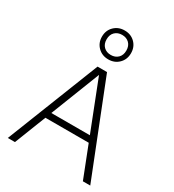

<svg xmlns="http://www.w3.org/2000/svg" viewBox="-201 -959 970 1071"><g transform="rotate(30 284.0 -423.0)"><path d="M18.5 0 253 -595H314L549.5 0H502L278 -572.5H288.5L64.5 0ZM128.5 -202.5 140.5 -242H427L438 -202.5ZM284 -659.5Q244 -659.5 217.2 -686Q190.5 -712.5 190.5 -752.5Q190.5 -793 217.2 -819.2Q244 -845.5 284 -845.5Q324.5 -845.5 351 -819.2Q377.5 -793 377.5 -752.5Q377.5 -712.5 351 -686Q324.5 -659.5 284 -659.5ZM284 -688Q312 -688 329.8 -705.2Q347.5 -722.5 347.5 -752.5Q347.5 -782.5 329.8 -799.8Q312 -817 284 -817Q256 -817 238.2 -799.8Q220.5 -782.5 220.5 -752.5Q220.5 -722.5 238.2 -705.2Q256 -688 284 -688Z"/></g></svg>

Font: Encode Sans SC ExtraLight
Style: Regular
Weight: 250
Designer: Multiple Designers
Foundry: Impallari Type
Version: Version 3.002